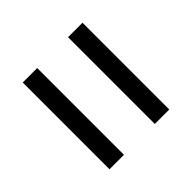

<svg xmlns="http://www.w3.org/2000/svg" viewBox="-49 -603 704 704"><g transform="rotate(45 303.0 -251.0)"><path d="M78 -331V-406H528V-331ZM78 -171H528V-96H78Z"/></g></svg>

Font: Kosmopol Plus Jakarta Sans
Style: Regular
Weight: 400
Designer: Gumpita Rahayu
Foundry: Tokotype
Version: Version 2.006